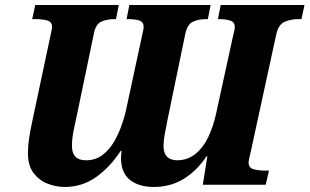

<svg xmlns="http://www.w3.org/2000/svg" viewBox="-20 -734 1230 763"><path d="M237 9Q204 9 170.5 -3.5Q137 -16 114 -45.5Q91 -75 91 -126Q91 -153 95.5 -183.5Q100 -214 108 -251L180 -590Q187 -621 187 -626Q187 -647 168.5 -652.5Q150 -658 121 -658H108L120 -714H452L441 -658H435Q405 -658 382.5 -648Q360 -638 353 -600L284 -269Q279 -248 272.5 -215.5Q266 -183 266 -154Q266 -97 321 -97Q359 -97 386.5 -117.5Q414 -138 433 -170.5Q452 -203 465 -241Q478 -279 485 -316L544 -590Q551 -621 551 -626Q551 -647 533.5 -652.5Q516 -658 489 -658H483L494 -714H817L806 -658H799Q769 -658 746.5 -647.5Q724 -637 716 -598L648 -269Q643 -242 636.5 -210.5Q630 -179 630 -153Q630 -97 686 -97Q727 -98 757.5 -123Q788 -148 807.5 -189Q827 -230 838 -279L907 -595Q910 -606 911.5 -614Q913 -622 913 -626Q913 -647 894 -652.5Q875 -658 850 -658H846L857 -714H1190L1178 -658H1166Q1136 -658 1111.5 -647.5Q1087 -637 1078 -598L976 -129Q973 -117 970.5 -106Q968 -95 968 -88Q968 -67 987.5 -61.5Q1007 -56 1036 -56H1049L1036 0H786L804 -113H801Q761 -54 709 -22.5Q657 9 591 9Q532 9 496.5 -19Q461 -47 461 -106Q461 -112 461.5 -118.5Q462 -125 463 -135H460Q417 -69 361.5 -30Q306 9 237 9Z"/></svg>

Font: Noto Serif SemiCondensed ExtraBold
Style: Italic
Weight: 800
Width: 4
Italic angle: -12°
Designer: Monotype Design Team
Foundry: Monotype Imaging Inc.
Version: Version 2.014; ttfautohint (v1.8.4.7-5d5b)